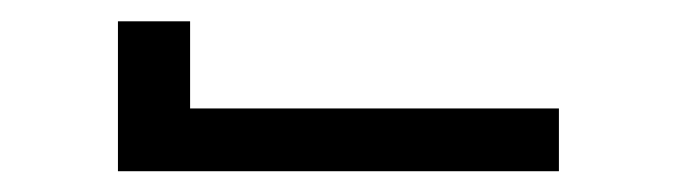

<svg xmlns="http://www.w3.org/2000/svg" viewBox="-20 -780 642 182"><path d="M509.8 -617.7V-677.2H160.2V-759.8H91.8V-617.7Z"/></svg>

Font: Hack Dev
Style: Regular
Weight: 400
Designer: Christopher Simpkins
Foundry: Christopher Simpkins
Version: Version 2.0315